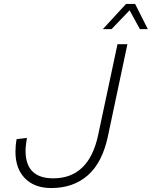

<svg xmlns="http://www.w3.org/2000/svg" viewBox="-20 -933 766 969"><path d="M239 16Q154 16 106 -33Q58 -82 58 -167Q58 -200 64 -231L116 -237Q113 -221 111 -203.5Q109 -186 109 -172Q109 -33 249 -33Q428 -33 475 -250L573 -710H623L525 -247Q497 -113 423.5 -48.5Q350 16 239 16ZM499 -786 616 -913H662L726 -786H686L634 -881L543 -786Z"/></svg>

Font: Geist Mono ExtraLight
Style: Italic
Weight: 200
Italic angle: -12°
Monospace: yes
Designer: Basement.studio, Andrés Briganti, Mateo Zaragoza
Foundry: Basement.studio, Vercel, Andrés Briganti, Guido Ferreyra, Mateo Zaragoza
Version: Version 1.500; ttfautohint (v1.8.4.7-5d5b)